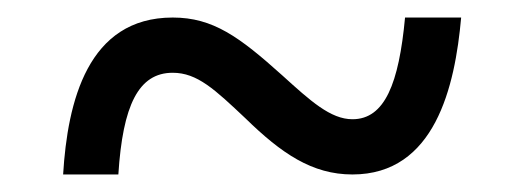

<svg xmlns="http://www.w3.org/2000/svg" viewBox="-20 -466 599 219"><path d="M52 -267H115C120 -346 138 -383 177 -383C205 -383 225 -364 260 -331C301 -291 336 -267 382 -267C476 -267 499 -367 506 -446H442C435 -371 419 -330 382 -330C357 -330 334 -351 302 -380C253 -424 223 -446 177 -446C80 -446 57 -350 52 -267Z"/></svg>

Font: Noto Serif Medium
Style: Regular
Weight: 500
Designer: Monotype Design Team
Foundry: Monotype Imaging Inc.
Version: Version 2.013